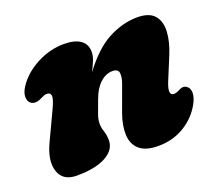

<svg xmlns="http://www.w3.org/2000/svg" viewBox="-91 -609 848 749"><g transform="rotate(-20 333.0 -235.0)"><path d="M38.5 -314Q26 -322.5 25.8 -341.5Q25.5 -360.5 40.5 -383Q71.5 -429 125.8 -457Q180 -485 237.5 -485Q282 -485 305.8 -468.2Q329.5 -451.5 329.5 -419Q329.5 -402.5 321.8 -383.5Q314 -364.5 303.5 -343.5Q361 -421.5 421 -453.2Q481 -485 542 -485Q591.5 -485 612.8 -460Q634 -435 631.8 -393.2Q629.5 -351.5 608.5 -301L570.5 -209Q548.5 -155 575.5 -155Q585 -155 600.5 -163Q619.5 -174 634.5 -161Q644.5 -152.5 644.8 -134.5Q645 -116.5 631.5 -91Q605.5 -43.5 557.8 -14.2Q510 15 449 15Q396 15 370.8 -7.8Q345.5 -30.5 344 -69.2Q342.5 -108 359.5 -155L397.5 -259Q407.5 -286 405.2 -303.5Q403 -321 379.5 -321Q352 -321 328 -299Q304 -277 289.5 -236Q276 -200 269.2 -180.8Q262.5 -161.5 262.5 -146Q262.5 -128 268.5 -111Q274.5 -94 274.5 -72Q274.5 -32.5 231.2 -8.8Q188 15 110.5 15Q53.5 15 38 -30.5Q22.5 -76 53.5 -142L109.5 -261Q127 -298 125.2 -311.5Q123.5 -325 108 -325Q101.5 -325 95.2 -322.2Q89 -319.5 79.5 -315Q66 -308.5 55.8 -308.8Q45.5 -309 38.5 -314Z"/></g></svg>

Font: Fraunces 9pt S100 Black
Style: Italic
Weight: 900
Italic angle: -16°
Version: Version 1.000; ttfautohint (v1.8.3)